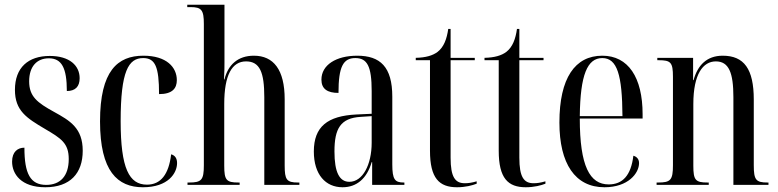

<svg xmlns="http://www.w3.org/2000/svg" viewBox="-20 -780 3284 810"><path d="M171 10C276 10 329 -49 329 -144C329 -240 275 -271 208 -308C137 -347 103 -373 103 -437C103 -500 136 -534 186 -534C240 -534 262 -494 262 -396C298 -396 316 -415 316 -450C316 -503 274 -544 190 -544C99 -544 43 -495 43 -401C43 -313 92 -282 170 -236C238 -196 270 -176 270 -109C270 -36 233 0 175 0C108 0 83 -47 83 -157C55 -157 31 -140 31 -98C31 -46 69 10 171 10Z M583 10C690 10 727 -50 727 -92C727 -110 720 -124 702 -129C692 -44 658 -1 600 -1C525 -1 489 -69 489 -269C489 -480 522 -535 584 -535C635 -535 651 -498 651 -383C708 -383 726 -408 726 -442C726 -496 683 -545 585 -545C476 -545 402 -481 402 -268C402 -57 476 10 583 10Z M771 0H991V-10H986C935 -10 926 -20 926 -81V-341C926 -464 959 -521 1018 -521C1076 -521 1095 -475 1095 -370V0H1243V-10H1237C1189 -10 1181 -22 1181 -82V-361C1181 -486 1134 -545 1051 -545C984 -545 942 -507 927 -445H925C927 -485 927 -497 927 -516V-760H770V-750H784C830 -750 840 -738 840 -679V-83C840 -20 830 -10 777 -10H771Z M1425 10C1485 10 1528 -27 1548 -96H1550V0H1686V-10H1684C1646 -10 1635 -22 1635 -87V-372C1635 -498 1584 -545 1487 -545C1398 -545 1336 -506 1336 -444C1336 -405 1361 -388 1408 -388C1408 -499 1428 -535 1479 -535C1529 -535 1548 -501 1548 -396V-300L1483 -297C1362 -291 1304 -246 1304 -141C1304 -43 1354 10 1425 10ZM1454 -13C1412 -13 1391 -53 1391 -141C1391 -237 1416 -282 1502 -287L1548 -290V-178C1548 -85 1510 -13 1454 -13Z M1908 10C1944 10 1973 2 1991 -5V-15C1970 -9 1956 -7 1941 -7C1900 -7 1881 -33 1881 -115V-526H1983V-536H1881V-658H1871C1865 -616 1853 -582 1826 -561C1806 -546 1777 -537 1734 -536V-526H1794V-144C1794 -28 1833 10 1908 10Z M2198 10C2234 10 2263 2 2281 -5V-15C2260 -9 2246 -7 2231 -7C2190 -7 2171 -33 2171 -115V-526H2273V-536H2171V-658H2161C2155 -616 2143 -582 2116 -561C2096 -546 2067 -537 2024 -536V-526H2084V-144C2084 -28 2123 10 2198 10Z M2530 10C2630 10 2676 -49 2676 -92C2676 -108 2667 -119 2652 -123C2642 -39 2606 -2 2548 -2C2468 -2 2426 -79 2426 -280H2691V-298C2691 -454 2630 -545 2521 -545C2406 -545 2340 -451 2340 -263C2340 -90 2406 10 2530 10ZM2606 -290H2426C2428 -465 2458 -535 2521 -535C2584 -535 2605 -463 2606 -290Z M2750 0H2970V-10H2965C2914 -10 2905 -20 2905 -81V-341C2905 -468 2946 -521 3000 -521C3055 -521 3074 -473 3074 -370V0H3222V-10H3218C3169 -10 3160 -21 3160 -83V-360C3160 -489 3119 -545 3029 -545C2961 -545 2923 -504 2906 -442H2904V-536H2753V-526H2758C2810 -526 2819 -517 2819 -456V-83C2819 -20 2809 -10 2756 -10H2750Z"/></svg>

Font: Noto Serif Display ExtraCondensed
Style: Regular
Weight: 400
Width: 2
Designer: Monotype Design Team
Foundry: Monotype Imaging Inc.
Version: Version 2.009